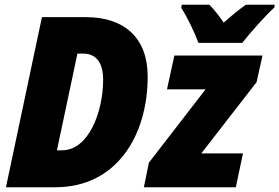

<svg xmlns="http://www.w3.org/2000/svg" viewBox="-20 -786 1173 806"><path d="M813 -606H997C1028 -646 1091 -717 1132 -755L1133 -766H1012C983 -746 952 -720 919 -691C903 -715 877 -749 859 -766H743L741 -753C767 -712 797 -650 813 -606ZM5 0H213C468 0 600 -215 600 -465C600 -624 505 -714 341 -714H156ZM219 -155 305 -561H329C383 -561 413 -524 413 -451C413 -320 354 -155 240 -155ZM584 0H970L1000 -142H825L1057 -441L1082 -553H712L681 -411H843L605 -103Z"/></svg>

Font: Noto Sans UI SemiCondensed Black
Style: Italic
Weight: 900
Width: 4
Italic angle: -372°
Designer: Monotype Design Team
Foundry: Monotype Imaging Inc.
Version: Version 1.901